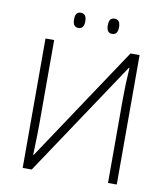

<svg xmlns="http://www.w3.org/2000/svg" viewBox="-95 -964 910 1043"><g transform="rotate(10 360.5 -442.5)"><path d="M101.1 0V-713.9H148.9V-247.1Q148.9 -197.3 145 -80.1H147.9L569.8 -713.9H620.1V0H571.8V-463.9Q571.8 -543 578.1 -634.8H574.2L150.9 0ZM235.8 -843.3Q235.8 -865.7 243.4 -875.5Q251 -885.3 266.6 -885.3Q297.9 -885.3 297.9 -843.3Q297.9 -801.3 266.6 -801.3Q235.8 -801.3 235.8 -843.3ZM421.9 -843.3Q421.9 -865.7 429.4 -875.5Q437 -885.3 452.6 -885.3Q483.9 -885.3 483.9 -843.3Q483.9 -801.3 452.6 -801.3Q421.9 -801.3 421.9 -843.3Z"/></g></svg>

Font: Open Sans Light
Style: Regular
Weight: 300
Foundry: Ascender Corporation
Version: Version 1.10